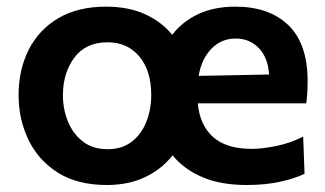

<svg xmlns="http://www.w3.org/2000/svg" viewBox="-20 -530 954 563"><path d="M293.5 12.5Q206 12.5 148.5 -24.5Q91 -61.5 62.8 -121.5Q34.5 -181.5 34.5 -251Q34.5 -325.5 64.2 -384.2Q94 -443 151.2 -476.8Q208.5 -510.5 291 -510.5Q356.5 -510.5 405 -488.5Q453.5 -466.5 485 -428Q515 -467 561.5 -488.8Q608 -510.5 670 -510.5Q769.5 -510.5 825.8 -456Q882 -401.5 882 -292.5Q882 -254.5 878 -227H560Q565.5 -164 604.2 -128.8Q643 -93.5 718 -93.5Q749.5 -93.5 791.5 -102.2Q833.5 -111 869 -129.5L873 -20.5Q844.5 -6.5 801 3Q757.5 12.5 703.5 12.5Q626.5 12.5 572.8 -10.8Q519 -34 486 -74.5Q454.5 -34 405.8 -10.8Q357 12.5 293.5 12.5ZM671 -417Q629 -417 600 -387.2Q571 -357.5 562.5 -307.5L769 -311.5Q766 -361 739 -389Q712 -417 671 -417ZM295.5 -92.5Q338.5 -92.5 367 -115Q395.5 -137.5 409.5 -173.8Q423.5 -210 423.5 -251Q423.5 -323 388.5 -364.5Q353.5 -406 295.5 -406Q231.5 -406 198 -361Q164.5 -316 164.5 -251Q164.5 -210 179.2 -173.8Q194 -137.5 223 -115Q252 -92.5 295.5 -92.5Z"/></svg>

Font: Commissioner SemiBold
Style: Regular
Weight: 600
Designer: Kostas Bartsokas
Foundry: Kostas Bartsokas
Version: Version 1.000; ttfautohint (v1.8.3)